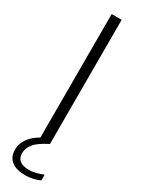

<svg xmlns="http://www.w3.org/2000/svg" viewBox="-247 -764 733 991"><g transform="rotate(30 119.0 -268.0)"><path d="M89.5 0V-740H149V0ZM119 204Q64.5 204 35.8 181Q7 158 7 116Q7 75.5 34.5 41Q62 6.5 130 -26L149 0Q90.5 29.5 69.2 56.2Q48 83 48 112.5Q48 170.5 122 170.5Q156.5 170.5 204.5 151V185.5Q162 204 119 204Z"/></g></svg>

Font: Encode Sans Lt
Style: Regular
Weight: 300
Designer: Multiple Designers
Foundry: Impallari Type
Version: Version 3.002; ttfautohint (v1.8.3) -l 8 -r 50 -G 200 -x 14 